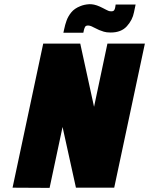

<svg xmlns="http://www.w3.org/2000/svg" viewBox="-20 -912 724 933"><path d="M542 -890 540 -877Q539 -870 535.5 -863.5Q532 -857 521 -857Q512 -857 506.5 -859.5Q501 -862 495 -865Q485 -870 479.5 -873Q474 -876 465 -880Q436 -893 412.5 -891.5Q389 -890 370 -882Q342 -871 326.5 -852Q311 -833 303.5 -812Q296 -791 292 -771L288 -753H385L388 -767Q390 -775 393.5 -781.5Q397 -788 408 -788Q413 -788 419.5 -786Q426 -784 433 -780Q437 -778 447.5 -773Q458 -768 462 -766Q472 -762 484.5 -758Q497 -754 518 -754Q569 -754 596.5 -784.5Q624 -815 631 -852L639 -890ZM684 -700H502L437 -393L370 -700H190L41 0L221 1L284 -295L349 0H535Z"/></svg>

Font: Advent Pro Black
Style: Italic
Weight: 900
Italic angle: -12°
Version: Version 3.000